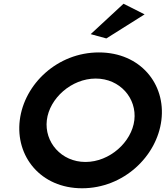

<svg xmlns="http://www.w3.org/2000/svg" viewBox="-20 -996 888 1029"><path d="M466 -813 550 -790 755 -919 642 -976ZM231 -352C245 -469 363 -575 493 -575C623 -575 714 -469 700 -352C686 -235 568 -128 438 -128C308 -128 217 -235 231 -352ZM86 -352C62 -158 198 13 420 13C642 13 821 -158 845 -352C869 -546 732 -715 510 -715C288 -715 110 -546 86 -352Z"/></svg>

Font: Bluebird
Style: ExtObl
Weight: 400
Designer: Jasper
Foundry: Cannot Into Space Fonts
Version: Version 0.98